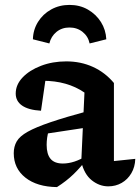

<svg xmlns="http://www.w3.org/2000/svg" viewBox="-20 -751 571 782"><path d="M421 8Q385 8 354 -16.5Q323 -41 311 -92L324 -374Q254 -422 154 -422Q138 -422 122 -420Q106 -418 92 -415L169 -452L147 -300Q96 -303 70 -321Q44 -339 44 -370Q44 -406 72 -435.5Q100 -465 147 -483Q194 -501 250 -501Q309 -501 358.5 -478.5Q408 -456 444 -413V-95L531 -104Q530 -71 515 -45.5Q500 -20 475.5 -6Q451 8 421 8ZM212 11Q131 10 83.5 -27.5Q36 -65 36 -127Q36 -154 48 -175Q60 -196 93 -214.5Q126 -233 186.5 -253.5Q247 -274 343 -300V-233L138 -202L179 -220Q174 -205 172 -190Q170 -175 170 -161Q170 -123 186 -104Q202 -85 236 -85Q259 -85 283.5 -93Q308 -101 335 -118V-105Q309 -70 279.5 -41.5Q250 -13 212 11ZM263 -731Q305 -731 338 -712Q371 -693 391 -661.5Q411 -630 413 -591L345 -574Q339 -603 316.5 -621Q294 -639 263 -639Q232 -639 210 -621Q188 -603 181 -574L114 -591Q115 -630 135 -662Q155 -694 188.5 -712.5Q222 -731 263 -731Z"/></svg>

Font: Piazzolla 24pt
Style: Bold
Weight: 700
Designer: Juan Pablo del Peral
Foundry: Huerta Tipografica
Version: Version 2.005